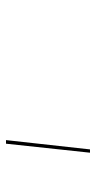

<svg xmlns="http://www.w3.org/2000/svg" viewBox="140 -838 320 640"><g transform="rotate(-90 300.0 -518.0)"><path d="M141 -658H153L122 -378H111Z"/></g></svg>

Font: Ysabeau Hairline
Style: Regular
Weight: 100
Designer: Christian Thalmann (Catharsis Fonts)
Version: Version 0.003